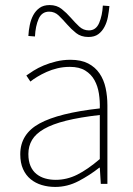

<svg xmlns="http://www.w3.org/2000/svg" viewBox="-20 -726 526 758"><path d="M329 -580Q300 -580 280.5 -595.5Q261 -611 244.5 -630Q228 -649 212 -664.5Q196 -680 174 -680Q145 -680 132.5 -651.5Q120 -623 118 -582L92 -584Q93 -605 97.5 -627Q102 -649 111.5 -666.5Q121 -684 136.5 -695Q152 -706 176 -706Q204 -706 223.5 -690.5Q243 -675 259.5 -656Q276 -637 292.5 -621.5Q309 -606 331 -606Q359 -606 371.5 -635.5Q384 -665 386 -704L412 -702Q410 -681 406 -659.5Q402 -638 392.5 -620Q383 -602 368 -591Q353 -580 329 -580ZM198 12Q170 12 145 4.5Q120 -3 101 -18.5Q82 -34 71 -58.5Q60 -83 60 -117Q60 -197 136 -238.5Q212 -280 374 -298Q375 -327 370.5 -356.5Q366 -386 353 -409.5Q340 -433 316.5 -447.5Q293 -462 256 -462Q230 -462 207 -456.5Q184 -451 164 -442Q144 -433 127.5 -423Q111 -413 100 -404L84 -428Q95 -436 112.5 -447Q130 -458 152.5 -467.5Q175 -477 202 -483.5Q229 -490 258 -490Q300 -490 328 -475.5Q356 -461 373 -436Q390 -411 397 -378.5Q404 -346 404 -310V0H378L374 -64H372Q334 -34 290 -11Q246 12 198 12ZM200 -16Q244 -16 285 -36.5Q326 -57 374 -98V-272Q295 -263 241 -249.5Q187 -236 154 -217Q121 -198 106.5 -173.5Q92 -149 92 -118Q92 -90 100.5 -70.5Q109 -51 124 -39Q139 -27 158.5 -21.5Q178 -16 200 -16Z"/></svg>

Font: TypoPRO Source Sans Pro
Style: Regular
Weight: 200
Designer: Paul D. Hunt
Foundry: Adobe Systems Incorporated
Version: Version 2.020;PS 2.000;hotconv 1.0.86;makeotf.lib2.5.63406